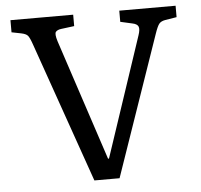

<svg xmlns="http://www.w3.org/2000/svg" viewBox="-51 -753 841 805"><g transform="rotate(-5 369.5 -350.0)"><path d="M314 0 107 -591Q97 -620 89.5 -628.5Q82 -637 62 -641L22 -649V-700H286V-652L231 -645Q215 -643 208 -635Q201 -627 211 -595L379 -86H383L551 -589Q560 -615 555 -626.5Q550 -638 529 -642L480 -653V-700H717V-652L668 -644Q651 -641 643 -631.5Q635 -622 624 -590L420 0Z"/></g></svg>

Font: Text Regular
Style: Regular
Weight: 400
Designer: Latin by Veronika Burian and Jose Scaglione. Greek by Irene Vlachou. Cyrillic by Vera Evstafieva.
Foundry: TypeTogether
Version: Version 3.002